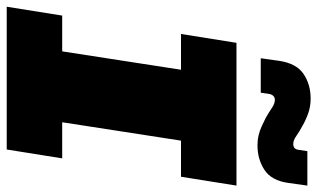

<svg xmlns="http://www.w3.org/2000/svg" viewBox="-220 -756 966 585"><g transform="rotate(90 263.5 -463.0)"><path d="M-9 0 18 -169H127L183 -531H74L101 -700H536L509 -531H399L343 -169H453L426 0ZM413 -764Q397 -764 382.5 -767.5Q368 -771 355 -777Q342 -783 330 -789Q314 -798 300 -807.5Q286 -817 275 -817Q268 -817 263.5 -813Q259 -809 257 -801L253 -774H148L156 -831Q164 -883 196 -904.5Q228 -926 271 -926Q295 -926 316 -918.5Q337 -911 354 -901Q371 -892 384.5 -882.5Q398 -873 409 -873Q417 -873 421.5 -877Q426 -881 427 -889L431 -916H536L528 -859Q521 -807 488.5 -785.5Q456 -764 413 -764Z"/></g></svg>

Font: MuseoModerno Black
Style: Italic
Weight: 900
Italic angle: -9°
Designer: Pablo Cosgaya, Héctor Gatti, Marcela Romero, and the Authors of The MuseoModerno Project.
Foundry: Omnibus-Type Team
Version: Version 1.003